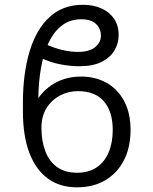

<svg xmlns="http://www.w3.org/2000/svg" viewBox="-20 -780 646 810"><path d="M321.8 -457Q382.8 -457 429.9 -430.4Q477.1 -403.8 503.9 -353.3Q530.8 -302.7 530.8 -231.4Q530.8 -159.2 503.2 -104.7Q475.6 -50.3 424.8 -20Q374 10.3 304.7 10.3Q232.4 10.3 181.6 -26.9Q130.9 -64 103.8 -135.5Q76.7 -207 76.7 -309.6V-350.6Q77.1 -471.2 105 -563.7Q132.8 -656.2 189 -708Q245.1 -759.8 330.1 -759.8Q374 -759.8 408.2 -744.4Q442.4 -729 461.7 -700.2Q481 -671.4 480.5 -630.9Q480.5 -596.7 462.6 -566.9Q444.8 -537.1 408.2 -518.8Q371.6 -500.5 314.5 -500.5Q277.8 -500.5 236.8 -508.1Q195.8 -515.6 148.4 -537.1L171.4 -594.2Q209.5 -576.7 244.1 -568.8Q278.8 -561 308.1 -561Q357.4 -561 381.6 -581.3Q405.8 -601.6 405.8 -629.4Q405.8 -658.2 385.5 -678.5Q365.2 -698.7 322.3 -698.7Q275.9 -698.7 242.2 -673.3Q208.5 -647.9 186.5 -602.8Q164.6 -557.6 153.6 -497.1Q142.6 -436.5 141.6 -365.7Q170.4 -407.7 217 -432.4Q263.7 -457 321.8 -457ZM309.1 -395.5Q267.6 -395.5 232.4 -376.7Q197.3 -357.9 176 -323.5Q154.8 -289.1 154.8 -240.7Q154.8 -184.6 171.4 -141.6Q188 -98.6 221.2 -75Q254.4 -51.3 304.7 -51.3Q354.5 -51.3 387.9 -74Q421.4 -96.7 438.5 -137.5Q455.6 -178.2 455.6 -231.4Q455.6 -309.6 418.2 -352.5Q380.9 -395.5 309.1 -395.5Z"/></svg>

Font: Inter 16pt Light
Style: Regular
Weight: 300
Version: Version 4.001;git-66647c0bb